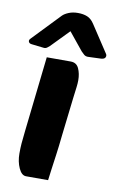

<svg xmlns="http://www.w3.org/2000/svg" viewBox="-84 -743 496 806"><g transform="rotate(10 164.5 -340.5)"><path d="M86 16Q67 16 54.5 -11.5Q42 -39 42 -73Q42 -96 43.5 -116Q45 -136 49 -170L85 -491H187Q212 -491 222 -469Q232 -447 232 -419Q232 -405 230 -389.5Q228 -374 224 -342L205 -179Q200 -130 195 -95Q190 -60 186.5 -33.5Q183 -7 180 16ZM4 -556Q-3 -549 0 -542Q3 -535 13 -534L65 -528Q73 -527 79.5 -531.5Q86 -536 90 -540L164 -616L225 -541Q230 -536 237.5 -529Q245 -522 258 -523L311 -525Q325 -526 328.5 -534Q332 -542 327 -549L252 -663Q239 -683 222 -690Q205 -697 182 -697Q160 -697 143 -690Q126 -683 117 -674Z"/></g></svg>

Font: Alkatra
Style: Regular
Weight: 400
Designer: Suman Bhandary
Version: Version 1.100;gftools[0.9.22]